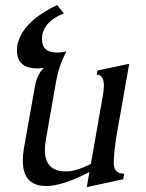

<svg xmlns="http://www.w3.org/2000/svg" viewBox="-20 -746 592 777"><path d="M331.1 11.2 341.8 -49.8Q232.9 6.8 167 6.8Q72.3 6.8 72.3 -95.7Q72.3 -119.1 77.1 -147.9L120.6 -392.1Q129.9 -446.3 157.7 -471.2Q143.6 -469.2 130.9 -469.2Q48.8 -469.2 48.8 -542L49.8 -560.5Q66.9 -656.7 211.4 -725.6L238.3 -691.9Q160.6 -660.2 150.9 -603.5L149.9 -587.4Q149.9 -533.2 211.9 -533.2Q228 -533.2 248.5 -538.1Q218.3 -479.5 207.5 -419.4L165.5 -179.7Q161.6 -157.2 161.6 -138.7Q161.6 -52.2 247.6 -52.2Q287.6 -52.2 347.7 -82.5L396 -357.9Q400.4 -381.3 400.4 -398.4Q400.4 -443.4 371.6 -443.8L374 -460.4L502.9 -487.8L449.7 -186Q440.4 -119.6 440.4 -87.9Q440.4 -64.5 450.4 -54Q460.4 -43.5 482.9 -43L478.5 -20.5Z"/></svg>

Font: Kelvinch
Style: Italic
Weight: 400
Italic angle: -10°
Designer: Paul James Miller
Foundry: High-Logic / Made with FontCreator
Version: Version 3.40;July 22, 2017;FontCreator 11.0.0.2388 64-bit